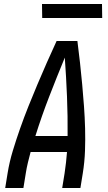

<svg xmlns="http://www.w3.org/2000/svg" viewBox="-20 -940 540 960"><path d="M6 0 18 -74Q27 -130 44 -186Q61 -242 80.5 -297.5Q100 -353 122 -408Q144 -463 167 -517.5Q190 -572 214 -626.5Q238 -681 263 -735H367Q374 -681 380 -626.5Q386 -572 391 -517.5Q396 -463 400 -408Q404 -353 405.5 -297.5Q407 -242 405 -186Q403 -130 394 -74L382 0H291L303 -74Q307 -100 310 -127Q313 -154 315 -180H133Q126 -154 119.5 -127Q113 -100 109 -74L97 0ZM157 -260H318Q319 -359 315 -457Q311 -555 304 -652Q264 -555 226 -457Q188 -359 157 -260ZM191 -850 190 -920H490L491 -850Z"/></svg>

Font: Iosevka Term Curly Md Obl
Style: Regular
Weight: 500
Italic angle: -9°
Designer: Belleve Invis
Foundry: Belleve Invis
Version: Version 32.3.0